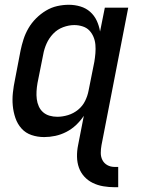

<svg xmlns="http://www.w3.org/2000/svg" viewBox="-20 -562 590 804"><path d="M461 222Q436 222 412.5 218Q389 214 368.5 204Q348 194 333 177.5Q318 161 310.5 140Q303 119 302.5 94.5Q302 70 307 46L331 -77Q317 -56 298.5 -38.5Q280 -21 257.5 -9.5Q235 2 211.5 7Q188 12 165 12Q137 12 112 3.5Q87 -5 70 -24Q53 -43 44.5 -68Q36 -93 33.5 -119.5Q31 -146 34 -174Q37 -202 43 -230L66 -350Q71 -374 78.5 -397.5Q86 -421 99 -443.5Q112 -466 131 -485Q150 -504 172.5 -517.5Q195 -531 219.5 -536.5Q244 -542 268 -542Q293 -542 316.5 -535Q340 -528 357.5 -512.5Q375 -497 385 -475.5Q395 -454 399 -430L419 -530H517L405 46Q402 62 402 78.5Q402 95 409 108.5Q416 122 429.5 129.5Q443 137 460 137H475V222ZM220 -73Q242 -73 265 -80Q288 -87 307 -102.5Q326 -118 336.5 -139.5Q347 -161 351 -183L375 -303Q378 -321 379.5 -339Q381 -357 379.5 -374.5Q378 -392 371.5 -407.5Q365 -423 354 -434.5Q343 -446 326 -451.5Q309 -457 291 -457Q268 -457 244 -448Q220 -439 202.5 -420.5Q185 -402 175 -379.5Q165 -357 161 -334L137 -214Q134 -197 133 -180Q132 -163 134 -147Q136 -131 142.5 -116.5Q149 -102 160.5 -92Q172 -82 187.5 -77.5Q203 -73 220 -73Z"/></svg>

Font: Lode Dark
Style: Bold Italic
Weight: 700
Italic angle: -11°
Monospace: yes
Designer: Belleve Invis
Foundry: Belleve Invis
Version: Version 29.2.0; ttfautohint (v1.8.3)